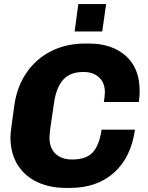

<svg xmlns="http://www.w3.org/2000/svg" viewBox="-20 -909 723 939"><path d="M663 -464Q663 -435 659 -410H488Q492 -435 493 -457Q493 -504 464.5 -530.5Q436 -557 388 -557Q322 -557 288.5 -518.5Q255 -480 245 -410Q234 -341 228 -296Q222 -251 222 -237Q222 -185 251.5 -157Q281 -129 333 -129Q401 -129 433 -163Q465 -197 477 -275H640Q621 -139 537.5 -64.5Q454 10 323 10H302Q223 10 161.5 -19Q100 -48 65.5 -104Q31 -160 31 -239Q31 -251 35.5 -287Q40 -323 50 -394Q63 -486 110.5 -554.5Q158 -623 231.5 -659.5Q305 -696 395 -696H416Q527 -696 595 -636Q663 -576 663 -464ZM480 -755H345L363 -889H499Z"/></svg>

Font: Chivo ExtraBold Italic
Style: Regular
Weight: 800
Italic angle: -8.05°
Designer: Hector Gatti
Foundry: Omnibus-Type
Version: Version 1.007